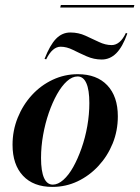

<svg xmlns="http://www.w3.org/2000/svg" viewBox="-20 -718 545 750"><path d="M160.5 -486.3 154 -487.9Q175 -541.9 198.8 -566.5Q222.6 -591.1 254.8 -591.1Q286.3 -591.1 313.7 -578.6Q341.1 -566.1 366.5 -554Q391.9 -541.9 416.1 -541.9Q432.3 -541.9 446.4 -553.6Q460.5 -565.3 471.8 -589.5L477.4 -587.1Q458.9 -534.7 434.3 -510.1Q409.7 -485.5 377.4 -485.5Q346.8 -485.5 318.5 -498Q290.3 -510.5 265.3 -523Q240.3 -535.5 216.9 -535.5Q184.7 -535.5 160.5 -486.3ZM184.7 12.1Q110.5 12.1 69.8 -31.5Q29 -75 29 -152.4Q29 -208.1 49.2 -258.1Q69.4 -308.1 104.4 -346.4Q139.5 -384.7 185.9 -406.5Q232.3 -428.2 283.9 -428.2Q358.1 -428.2 399.2 -384.7Q440.3 -341.1 440.3 -263.7Q440.3 -207.3 420.2 -157.7Q400 -108.1 364.5 -69.8Q329 -31.5 283.1 -9.7Q237.1 12.1 184.7 12.1ZM186.3 3.2Q206.5 3.2 227.4 -15.3Q248.4 -33.9 266.1 -65.7Q283.9 -97.6 298.4 -138.7Q312.9 -179.8 321 -225.4Q329 -271 329 -315.3Q329 -366.9 317.3 -393.1Q305.6 -419.4 283.1 -419.4Q262.1 -419.4 241.5 -400.8Q221 -382.3 202.8 -350Q184.7 -317.7 170.6 -277Q156.5 -236.3 148.4 -190.7Q140.3 -145.2 140.3 -100.8Q140.3 -49.2 152 -23Q163.7 3.2 186.3 3.2ZM215.3 -688.7 217.7 -698.4H504.8L502.4 -688.7Z"/></svg>

Font: Playfair 144pt
Style: Bold Italic
Weight: 700
Italic angle: -15.6°
Designer: Claus Eggers Sørensen
Foundry: Claus Eggers Sørensen
Version: Version 2.203